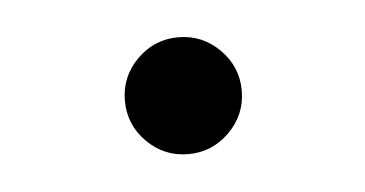

<svg xmlns="http://www.w3.org/2000/svg" viewBox="-26 -429 325 171"><g transform="rotate(-5 137.0 -344.0)"><path d="M137.2 -291.5Q115.7 -291.5 100.3 -306.9Q85 -322.3 85 -343.8Q85 -365.2 100.3 -380.6Q115.7 -396 137.2 -396Q158.7 -396 174.1 -380.6Q189.5 -365.2 189.5 -343.8Q189.5 -322.3 174.1 -306.9Q158.7 -291.5 137.2 -291.5Z"/></g></svg>

Font: Inter 16pt Light
Style: Regular
Weight: 300
Version: Version 4.001;git-66647c0bb